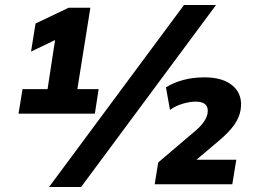

<svg xmlns="http://www.w3.org/2000/svg" viewBox="-20 -736 1015 767"><path d="M54 -282 70 -380H170L200 -576L104 -530L122 -642L254 -705H341L289 -380H374L359 -282ZM304 11H176L715 -716H843ZM598 0 612 -87 753 -207Q780 -229 793 -247.5Q806 -266 809 -282Q817 -330 762 -330Q738 -330 709.5 -321.5Q681 -313 659 -297L643 -387Q673 -406 712 -416.5Q751 -427 797 -427Q873 -427 912 -391.5Q951 -356 941 -296Q936 -266 915.5 -237Q895 -208 856 -175L765 -98H924L908 0Z"/></svg>

Font: Mulish ExtraBold
Style: Italic
Weight: 800
Italic angle: -9°
Designer: Vernon Adams
Foundry: Vernon Adams
Version: Version 3.603; ttfautohint (v1.8.3)